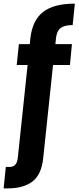

<svg xmlns="http://www.w3.org/2000/svg" viewBox="-79 -797 433 1057"><path d="M321 -659Q275 -659 254 -642Q233 -625 229 -585L226 -554H317L306 -439H213L159 72Q150 163 100.5 201.5Q51 240 -35 240H-59L-47 122H-26Q-6 122 5 110Q16 98 19 72L73 -439H13L25 -554H85L88 -585Q99 -685 158 -731Q217 -777 333 -777Z"/></svg>

Font: MSTAGE SemiBold
Style: Regular
Weight: 600
Designer: Ninad Kale (Devanagari), Jonny Pinhorn (Latin)
Foundry: Indian Type Foundry
Version: 4.004